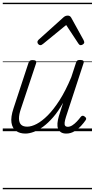

<svg xmlns="http://www.w3.org/2000/svg" viewBox="-20 -950 686 1390"><path d="M164 17Q123 17 96 -2.5Q69 -22 63 -62.5Q57 -103 78 -166L186 -494Q190 -506 196.5 -510.5Q203 -515 216 -515Q233 -515 239 -509Q245 -503 241 -491L131 -161Q117 -120 117.5 -91Q118 -62 132.5 -47.5Q147 -33 177 -33Q208 -33 246 -53Q284 -73 326 -115Q368 -157 411.5 -225Q455 -293 496 -391L530 -495Q534 -508 540 -512Q546 -516 560 -516Q576 -516 582.5 -510.5Q589 -505 585 -493L458 -105Q450 -80 448 -63.5Q446 -47 452 -39.5Q458 -32 470 -32Q487 -32 504 -43Q521 -54 536.5 -70.5Q552 -87 564 -103Q570 -111 577 -112Q584 -113 592 -107Q602 -100 603.5 -93.5Q605 -87 600 -80Q588 -62 567.5 -39.5Q547 -17 519.5 0Q492 17 460 17Q436 17 421.5 7.5Q407 -2 400.5 -18.5Q394 -35 396 -58Q398 -81 406 -109L437 -206Q402 -144 365 -101.5Q328 -59 292.5 -33Q257 -7 224 5Q191 17 164 17ZM273 -623Q264 -623 257.5 -630Q251 -637 251 -645Q251 -650 253 -654Q255 -658 259 -662L440 -825Q448 -832 455.5 -834.5Q463 -837 471 -837Q478 -837 484 -834Q490 -831 495 -823L585 -660Q587 -655 588.5 -651Q590 -647 590 -644Q590 -635 581 -629Q572 -623 565 -623Q559 -623 555 -626Q551 -629 548 -634L459 -769L294 -634Q287 -629 282.5 -626Q278 -623 273 -623ZM0 410H646V420H0ZM0 -20H646V0H0ZM0 -505H646V-500H0ZM0 -930H646V-920H0Z"/></svg>

Font: Playwrite DE LA Guides
Style: Regular
Weight: 400
Designer: Veronika Burian, José Scaglione
Foundry: TypeTogether
Version: Version 1.003